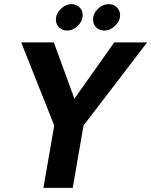

<svg xmlns="http://www.w3.org/2000/svg" viewBox="-20 -904 728 924"><path d="M241 -300 82 -700H239L338 -429L530 -700H688L382 -300L330 0H189ZM249 -810Q249 -838 272.5 -861Q296 -884 325 -884Q347 -884 362.5 -869Q378 -854 378 -831Q378 -803 354.5 -780Q331 -757 303 -757Q280 -757 264.5 -772Q249 -787 249 -810ZM428 -810Q428 -839 451 -861.5Q474 -884 504 -884Q527 -884 542.5 -868.5Q558 -853 558 -831Q558 -803 534 -780Q510 -757 482 -757Q458 -757 443 -772Q428 -787 428 -810Z"/></svg>

Font: KoHo
Style: Bold Italic
Weight: 700
Italic angle: -10°
Version: Version 1.000; ttfautohint (v1.6)